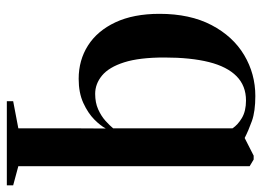

<svg xmlns="http://www.w3.org/2000/svg" viewBox="-125 -434 786 576"><g transform="rotate(90 268.0 -146.0)"><path d="M283.5 226.5V207.5L365 192V23L365.5 -70.5Q358 -55.5 338.8 -36.2Q319.5 -17 289 -3Q258.5 11 216.5 11Q160.5 11 116.5 -17Q72.5 -45 47 -99.2Q21.5 -153.5 21.5 -231.5Q21.5 -323 55.2 -387.5Q89 -452 145.2 -485.5Q201.5 -519 268 -519Q314 -519 342.8 -508.8Q371.5 -498.5 394 -487L447 -514H458.5L478.5 -502V192L536 207.5V226.5ZM261.5 -38.5Q288 -38.5 308 -47.5Q328 -56.5 342.2 -69.2Q356.5 -82 365 -92.5V-450.5Q354.5 -466.5 333.8 -478.8Q313 -491 281.5 -491Q237.5 -491 208.8 -462.8Q180 -434.5 166.2 -379.8Q152.5 -325 152.5 -246Q152.5 -171 167 -125.5Q181.5 -80 206.5 -59.2Q231.5 -38.5 261.5 -38.5Z"/></g></svg>

Font: Merriweather 144pt SemiBold
Style: Regular
Weight: 600
Version: Version 2.100